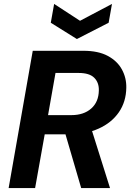

<svg xmlns="http://www.w3.org/2000/svg" viewBox="-20 -959 670 979"><path d="M24 0 147 -700H406Q481 -700 529.5 -674Q578 -648 601.5 -605Q625 -562 624 -512Q623 -440 586 -386.5Q549 -333 483.5 -303.5Q418 -274 333 -274H208L159 0ZM394 0 304 -308H444L541 0ZM225 -372H344Q407 -372 445 -405.5Q483 -439 484 -498Q485 -538 460.5 -562.5Q436 -587 381 -587H263ZM551 -939 534 -843 372 -760 239 -843 256 -939 388 -853Z"/></svg>

Font: DM Sans 20pt
Style: Bold Italic
Weight: 700
Italic angle: -10°
Version: Version 4.004;gftools[0.9.30]